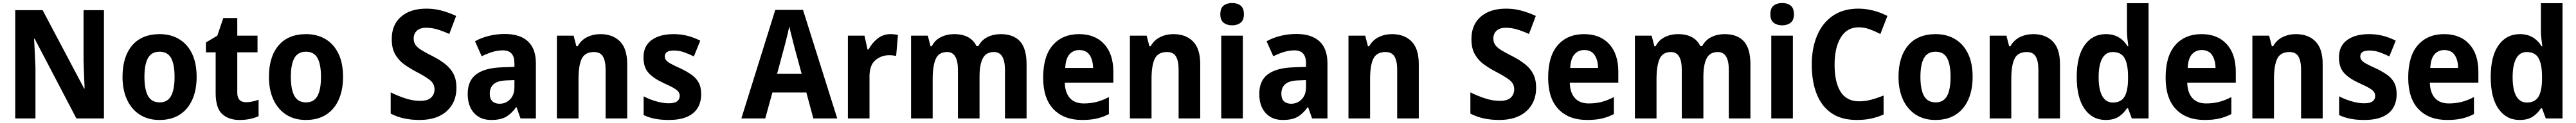

<svg xmlns="http://www.w3.org/2000/svg" viewBox="-20 -781 16927 811"><path d="M663 0H482L208 -525H204Q207 -473 209 -425.5Q211 -378 213 -334V0H80V-714H260L533 -197H536Q534 -246 532 -292Q530 -338 529 -381V-714H663Z M1272 -274Q1272 -189 1244 -125Q1216 -61 1161.5 -25.5Q1107 10 1027 10Q953 10 898.5 -25Q844 -60 814.5 -124Q785 -188 785 -274Q785 -406 848 -481Q911 -556 1030 -556Q1101 -556 1156 -523.5Q1211 -491 1241.5 -428Q1272 -365 1272 -274ZM929 -274Q929 -191 952.5 -148.5Q976 -106 1029 -106Q1081 -106 1104 -148.5Q1127 -191 1127 -274Q1127 -357 1104 -398.5Q1081 -440 1028 -440Q976 -440 952.5 -398.5Q929 -357 929 -274Z M1597 -107Q1617 -107 1637.5 -111.5Q1658 -116 1679 -123V-15Q1655 -4 1623.5 3Q1592 10 1554 10Q1482 10 1439.5 -29.5Q1397 -69 1397 -168V-436H1333V-501L1408 -546L1447 -662H1539V-546H1672V-436H1539V-170Q1539 -107 1597 -107Z M2234 -274Q2234 -189 2206 -125Q2178 -61 2123.5 -25.5Q2069 10 1989 10Q1915 10 1860.5 -25Q1806 -60 1776.5 -124Q1747 -188 1747 -274Q1747 -406 1810 -481Q1873 -556 1992 -556Q2063 -556 2118 -523.5Q2173 -491 2203.5 -428Q2234 -365 2234 -274ZM1891 -274Q1891 -191 1914.5 -148.5Q1938 -106 1991 -106Q2043 -106 2066 -148.5Q2089 -191 2089 -274Q2089 -357 2066 -398.5Q2043 -440 1990 -440Q1938 -440 1914.5 -398.5Q1891 -357 1891 -274Z M2979 -202Q2979 -106 2915 -48Q2851 10 2736 10Q2684 10 2636.5 0Q2589 -10 2547 -32V-172Q2593 -149 2643 -132.5Q2693 -116 2741 -116Q2790 -116 2812.5 -137.5Q2835 -159 2835 -192Q2835 -230 2803 -254.5Q2771 -279 2711 -310Q2675 -329 2638.5 -354.5Q2602 -380 2578 -420Q2554 -460 2554 -522Q2553 -616 2614 -670Q2675 -724 2781 -724Q2833 -724 2880 -711.5Q2927 -699 2977 -676L2932 -557Q2888 -577 2852 -587.5Q2816 -598 2780 -598Q2740 -598 2719 -578.5Q2698 -559 2698 -527Q2698 -502 2710.5 -484.5Q2723 -467 2749.5 -450.5Q2776 -434 2820 -412Q2871 -386 2906.5 -357.5Q2942 -329 2960.5 -292Q2979 -255 2979 -202Z M3297 -557Q3396 -557 3448.5 -508.5Q3501 -460 3501 -363V0H3400L3374 -74H3371Q3339 -30 3303.5 -10Q3268 10 3207 10Q3136 10 3094.5 -36Q3053 -82 3053 -162Q3053 -249 3109 -291Q3165 -333 3275 -337L3360 -340V-364Q3360 -449 3284 -449Q3250 -449 3215.5 -438.5Q3181 -428 3145 -410L3101 -509Q3142 -532 3192.5 -544.5Q3243 -557 3297 -557ZM3309 -251Q3249 -249 3223.5 -226Q3198 -203 3198 -164Q3198 -129 3215.5 -113Q3233 -97 3262 -97Q3303 -97 3331.5 -126Q3360 -155 3360 -207V-253Z M3925 -556Q4006 -556 4053.5 -508Q4101 -460 4101 -358V0H3959V-321Q3959 -379 3941.5 -408.5Q3924 -438 3883 -438Q3824 -438 3802.5 -394Q3781 -350 3781 -259V0H3639V-546H3749L3767 -476H3775Q3798 -517 3838 -536.5Q3878 -556 3925 -556Z M4587 -161Q4587 -78 4533 -34Q4479 10 4375 10Q4325 10 4285.5 2.5Q4246 -5 4209 -22V-146Q4246 -126 4291 -113Q4336 -100 4374 -100Q4412 -100 4429 -113Q4446 -126 4446 -149Q4446 -162 4439 -173.5Q4432 -185 4410 -198.5Q4388 -212 4341 -233Q4274 -264 4241 -300.5Q4208 -337 4208 -403Q4208 -478 4261.5 -517Q4315 -556 4406 -556Q4453 -556 4495 -545.5Q4537 -535 4581 -513L4539 -409Q4505 -426 4473 -437Q4441 -448 4407 -448Q4348 -448 4348 -409Q4348 -396 4355.5 -385.5Q4363 -375 4384.5 -362.5Q4406 -350 4449 -331Q4491 -311 4522 -289.5Q4553 -268 4570 -237.5Q4587 -207 4587 -161Z M5324 0 5278 -171H5055L5008 0H4851L5074 -716H5256L5481 0ZM5200 -469Q5193 -498 5182.5 -538Q5172 -578 5166 -607Q5162 -588 5156 -561.5Q5150 -535 5143.5 -510Q5137 -485 5133 -470L5086 -295H5247Z M5831 -556Q5856 -556 5880 -551L5868 -412Q5860 -414 5847.5 -415.5Q5835 -417 5823 -417Q5770 -417 5731.5 -384Q5693 -351 5693 -278V0H5551V-546H5660L5680 -455H5687Q5708 -496 5745 -526Q5782 -556 5831 -556Z M6555 -556Q6639 -556 6682 -508.5Q6725 -461 6725 -357V0H6583V-320Q6583 -438 6511 -438Q6459 -438 6437.5 -396.5Q6416 -355 6416 -275V0H6274V-320Q6274 -438 6203 -438Q6148 -438 6128 -392Q6108 -346 6108 -258V0H5966V-546H6076L6094 -476H6102Q6123 -517 6162.5 -536.5Q6202 -556 6249 -556Q6358 -556 6396 -477H6408Q6430 -518 6469 -537Q6508 -556 6555 -556Z M7070 -556Q7175 -556 7235 -490.5Q7295 -425 7295 -308V-236H6976Q6978 -170 7009.5 -134.5Q7041 -99 7101 -99Q7146 -99 7185 -109Q7224 -119 7266 -141V-29Q7228 -9 7186.5 0.5Q7145 10 7090 10Q6970 10 6902 -61Q6834 -132 6834 -269Q6834 -411 6897.5 -483.5Q6961 -556 7070 -556ZM7071 -451Q7032 -451 7007 -423Q6982 -395 6979 -333H7162Q7161 -386 7139 -418.5Q7117 -451 7071 -451Z M7690 -556Q7771 -556 7818.5 -508Q7866 -460 7866 -358V0H7724V-321Q7724 -379 7706.5 -408.5Q7689 -438 7648 -438Q7589 -438 7567.5 -394Q7546 -350 7546 -259V0H7404V-546H7514L7532 -476H7540Q7563 -517 7603 -536.5Q7643 -556 7690 -556Z M8076 -761Q8110 -761 8131.5 -744Q8153 -727 8153 -687Q8153 -648 8131 -631Q8109 -614 8076 -614Q8042 -614 8020 -631Q7998 -648 7998 -687Q7998 -727 8019.5 -744Q8041 -761 8076 -761ZM8146 -546V0H8004V-546Z M8498 -557Q8597 -557 8649.5 -508.5Q8702 -460 8702 -363V0H8601L8575 -74H8572Q8540 -30 8504.5 -10Q8469 10 8408 10Q8337 10 8295.5 -36Q8254 -82 8254 -162Q8254 -249 8310 -291Q8366 -333 8476 -337L8561 -340V-364Q8561 -449 8485 -449Q8451 -449 8416.5 -438.5Q8382 -428 8346 -410L8302 -509Q8343 -532 8393.5 -544.5Q8444 -557 8498 -557ZM8510 -251Q8450 -249 8424.5 -226Q8399 -203 8399 -164Q8399 -129 8416.5 -113Q8434 -97 8463 -97Q8504 -97 8532.5 -126Q8561 -155 8561 -207V-253Z M9126 -556Q9207 -556 9254.5 -508Q9302 -460 9302 -358V0H9160V-321Q9160 -379 9142.5 -408.5Q9125 -438 9084 -438Q9025 -438 9003.5 -394Q8982 -350 8982 -259V0H8840V-546H8950L8968 -476H8976Q8999 -517 9039 -536.5Q9079 -556 9126 -556Z M10073 -202Q10073 -106 10009 -48Q9945 10 9830 10Q9778 10 9730.5 0Q9683 -10 9641 -32V-172Q9687 -149 9737 -132.5Q9787 -116 9835 -116Q9884 -116 9906.5 -137.5Q9929 -159 9929 -192Q9929 -230 9897 -254.5Q9865 -279 9805 -310Q9769 -329 9732.5 -354.5Q9696 -380 9672 -420Q9648 -460 9648 -522Q9647 -616 9708 -670Q9769 -724 9875 -724Q9927 -724 9974 -711.5Q10021 -699 10071 -676L10026 -557Q9982 -577 9946 -587.5Q9910 -598 9874 -598Q9834 -598 9813 -578.5Q9792 -559 9792 -527Q9792 -502 9804.5 -484.5Q9817 -467 9843.5 -450.5Q9870 -434 9914 -412Q9965 -386 10000.5 -357.5Q10036 -329 10054.5 -292Q10073 -255 10073 -202Z M10388 -556Q10493 -556 10553 -490.5Q10613 -425 10613 -308V-236H10294Q10296 -170 10327.5 -134.5Q10359 -99 10419 -99Q10464 -99 10503 -109Q10542 -119 10584 -141V-29Q10546 -9 10504.5 0.5Q10463 10 10408 10Q10288 10 10220 -61Q10152 -132 10152 -269Q10152 -411 10215.5 -483.5Q10279 -556 10388 -556ZM10389 -451Q10350 -451 10325 -423Q10300 -395 10297 -333H10480Q10479 -386 10457 -418.5Q10435 -451 10389 -451Z M11311 -556Q11395 -556 11438 -508.5Q11481 -461 11481 -357V0H11339V-320Q11339 -438 11267 -438Q11215 -438 11193.5 -396.5Q11172 -355 11172 -275V0H11030V-320Q11030 -438 10959 -438Q10904 -438 10884 -392Q10864 -346 10864 -258V0H10722V-546H10832L10850 -476H10858Q10879 -517 10918.5 -536.5Q10958 -556 11005 -556Q11114 -556 11152 -477H11164Q11186 -518 11225 -537Q11264 -556 11311 -556Z M11690 -761Q11724 -761 11745.5 -744Q11767 -727 11767 -687Q11767 -648 11745 -631Q11723 -614 11690 -614Q11656 -614 11634 -631Q11612 -648 11612 -687Q11612 -727 11633.5 -744Q11655 -761 11690 -761ZM11760 -546V0H11618V-546Z M12193 -601Q12115 -601 12074.5 -533.5Q12034 -466 12034 -355Q12034 -239 12073.5 -176Q12113 -113 12196 -113Q12235 -113 12274 -123.5Q12313 -134 12356 -151V-26Q12315 -8 12273 1Q12231 10 12180 10Q12080 10 12014.5 -34.5Q11949 -79 11916.5 -161Q11884 -243 11884 -356Q11884 -463 11919 -546.5Q11954 -630 12022.5 -677Q12091 -724 12190 -724Q12239 -724 12287.5 -711.5Q12336 -699 12381 -676L12335 -557Q12300 -575 12264.5 -588Q12229 -601 12193 -601Z M12941 -274Q12941 -189 12913 -125Q12885 -61 12830.5 -25.5Q12776 10 12696 10Q12622 10 12567.5 -25Q12513 -60 12483.5 -124Q12454 -188 12454 -274Q12454 -406 12517 -481Q12580 -556 12699 -556Q12770 -556 12825 -523.5Q12880 -491 12910.5 -428Q12941 -365 12941 -274ZM12598 -274Q12598 -191 12621.5 -148.5Q12645 -106 12698 -106Q12750 -106 12773 -148.5Q12796 -191 12796 -274Q12796 -357 12773 -398.5Q12750 -440 12697 -440Q12645 -440 12621.5 -398.5Q12598 -357 12598 -274Z M13339 -556Q13420 -556 13467.5 -508Q13515 -460 13515 -358V0H13373V-321Q13373 -379 13355.5 -408.5Q13338 -438 13297 -438Q13238 -438 13216.5 -394Q13195 -350 13195 -259V0H13053V-546H13163L13181 -476H13189Q13212 -517 13252 -536.5Q13292 -556 13339 -556Z M13815 10Q13728 10 13676.5 -63Q13625 -136 13625 -273Q13625 -411 13677 -483.5Q13729 -556 13816 -556Q13866 -556 13901.5 -534.5Q13937 -513 13959 -476H13964Q13961 -498 13958 -525.5Q13955 -553 13955 -580V-760H14097V0H13987L13962 -67H13955Q13933 -32 13900 -11Q13867 10 13815 10ZM13862 -105Q13915 -105 13938 -142Q13961 -179 13962 -256V-277Q13962 -357 13939.5 -397.5Q13917 -438 13861 -438Q13816 -438 13792.5 -395.5Q13769 -353 13769 -272Q13769 -189 13793 -147Q13817 -105 13862 -105Z M14445 -556Q14550 -556 14610 -490.5Q14670 -425 14670 -308V-236H14351Q14353 -170 14384.5 -134.5Q14416 -99 14476 -99Q14521 -99 14560 -109Q14599 -119 14641 -141V-29Q14603 -9 14561.5 0.5Q14520 10 14465 10Q14345 10 14277 -61Q14209 -132 14209 -269Q14209 -411 14272.5 -483.5Q14336 -556 14445 -556ZM14446 -451Q14407 -451 14382 -423Q14357 -395 14354 -333H14537Q14536 -386 14514 -418.5Q14492 -451 14446 -451Z M15065 -556Q15146 -556 15193.5 -508Q15241 -460 15241 -358V0H15099V-321Q15099 -379 15081.5 -408.5Q15064 -438 15023 -438Q14964 -438 14942.5 -394Q14921 -350 14921 -259V0H14779V-546H14889L14907 -476H14915Q14938 -517 14978 -536.5Q15018 -556 15065 -556Z M15727 -161Q15727 -78 15673 -34Q15619 10 15515 10Q15465 10 15425.5 2.5Q15386 -5 15349 -22V-146Q15386 -126 15431 -113Q15476 -100 15514 -100Q15552 -100 15569 -113Q15586 -126 15586 -149Q15586 -162 15579 -173.5Q15572 -185 15550 -198.5Q15528 -212 15481 -233Q15414 -264 15381 -300.5Q15348 -337 15348 -403Q15348 -478 15401.5 -517Q15455 -556 15546 -556Q15593 -556 15635 -545.5Q15677 -535 15721 -513L15679 -409Q15645 -426 15613 -437Q15581 -448 15547 -448Q15488 -448 15488 -409Q15488 -396 15495.5 -385.5Q15503 -375 15524.5 -362.5Q15546 -350 15589 -331Q15631 -311 15662 -289.5Q15693 -268 15710 -237.5Q15727 -207 15727 -161Z M16039 -556Q16144 -556 16204 -490.5Q16264 -425 16264 -308V-236H15945Q15947 -170 15978.5 -134.5Q16010 -99 16070 -99Q16115 -99 16154 -109Q16193 -119 16235 -141V-29Q16197 -9 16155.5 0.5Q16114 10 16059 10Q15939 10 15871 -61Q15803 -132 15803 -269Q15803 -411 15866.5 -483.5Q15930 -556 16039 -556ZM16040 -451Q16001 -451 15976 -423Q15951 -395 15948 -333H16131Q16130 -386 16108 -418.5Q16086 -451 16040 -451Z M16535 10Q16448 10 16396.5 -63Q16345 -136 16345 -273Q16345 -411 16397 -483.5Q16449 -556 16536 -556Q16586 -556 16621.5 -534.5Q16657 -513 16679 -476H16684Q16681 -498 16678 -525.5Q16675 -553 16675 -580V-760H16817V0H16707L16682 -67H16675Q16653 -32 16620 -11Q16587 10 16535 10ZM16582 -105Q16635 -105 16658 -142Q16681 -179 16682 -256V-277Q16682 -357 16659.5 -397.5Q16637 -438 16581 -438Q16536 -438 16512.5 -395.5Q16489 -353 16489 -272Q16489 -189 16513 -147Q16537 -105 16582 -105Z"/></svg>

Font: Noto Sans Armenian SemiCondensed
Style: Bold
Weight: 700
Width: 4
Designer: Monotype Design Team
Foundry: Monotype Imaging Inc.
Version: Version 2.008; ttfautohint (v1.8.4.7-5d5b)